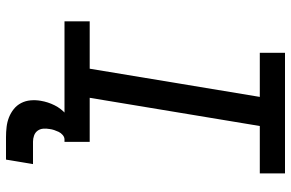

<svg xmlns="http://www.w3.org/2000/svg" viewBox="-185 -590 970 640"><g transform="rotate(90 300.0 -270.0)"><path d="M51 0V-84H209L303 -651H156V-735H558V-651H400L306 -84H453V0ZM512 195H437Q420 195 403 193Q386 191 371 185Q356 179 343.5 169Q331 159 323.5 144.5Q316 130 314.5 113Q313 96 316 79Q320 55 331 33Q342 11 361 -5.5Q380 -22 404 -28.5Q428 -35 451 -35L445 0Q437 0 430 6Q423 12 419.5 19.5Q416 27 413.5 34.5Q411 42 410 50Q408 61 409 71.5Q410 82 416 90Q422 98 432 101.5Q442 105 452 105H527Z"/></g></svg>

Font: Iosevka Slab Medium Extended
Style: Italic
Weight: 500
Width: 7
Italic angle: -9°
Monospace: yes
Designer: Belleve Invis
Foundry: Belleve Invis
Version: Version 11.1.0; ttfautohint (v1.8.3)